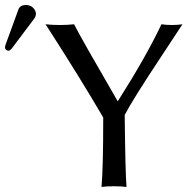

<svg xmlns="http://www.w3.org/2000/svg" viewBox="-54 -745 761 768"><path d="M47.9 -725.1Q74.7 -725.1 86.4 -703.1Q89.4 -696.3 89.8 -689.9Q89.4 -679.7 84 -671.9L-7.8 -549.8Q-14.2 -542.5 -20 -542Q-32.7 -543.5 -34.2 -555.2Q-33.7 -559.6 -32.2 -564.9L20 -708Q27.3 -724.6 47.9 -725.1ZM444.8 -285.2Q447.3 -53.7 452.1 2.9Q434.1 0 401.9 0Q370.1 0 352.1 2.9Q358.9 -74.7 358.9 -274.9Q268.6 -429.7 142.6 -625.5Q133.8 -639.6 127.9 -647.9Q153.8 -645 185.1 -645Q216.8 -645 242.2 -647.9Q274.9 -584.5 402.8 -364.3Q410.6 -351.1 417 -339.8Q529.3 -516.1 591.8 -647.9Q610.4 -645 633.8 -645Q656.2 -645 675.8 -647.9Q644.5 -600.1 592.3 -521Q475.1 -344.2 444.8 -285.2Z"/></svg>

Font: Linux Biolinum Capitals O
Style: Small Caps
Weight: 400
Designer: Philipp H. Poll
Foundry: Philipp H. Poll
Version: Version 1.0.4